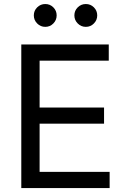

<svg xmlns="http://www.w3.org/2000/svg" viewBox="-20 -953 641 973"><path d="M87.9 0V-727.5H531.2V-645.5H180.7V-408.2H507.3V-326.2H180.7V-82H535.6V0ZM415 -816.9Q391.1 -816.9 374 -834Q356.9 -851.1 356.9 -875Q356.9 -898.9 374 -915.8Q391.1 -932.6 415 -932.6Q439 -932.6 455.8 -915.8Q472.7 -898.9 472.7 -875Q472.7 -851.1 455.8 -834Q439 -816.9 415 -816.9ZM209.5 -816.9Q185.5 -816.9 168.5 -834Q151.4 -851.1 151.4 -875Q151.4 -898.9 168.5 -915.8Q185.5 -932.6 209.5 -932.6Q233.4 -932.6 250.2 -915.8Q267.1 -898.9 267.1 -875Q267.1 -851.1 250.2 -834Q233.4 -816.9 209.5 -816.9Z"/></svg>

Font: Adwaita Sans
Style: Regular
Weight: 400
Designer: Rasmus Andersson
Foundry: rsms
Version: Version 4.001;git-9221beed3